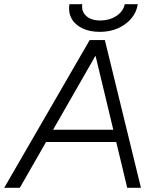

<svg xmlns="http://www.w3.org/2000/svg" viewBox="-52 -890 740 910"><path d="M-32 0 373 -700H443L42 0ZM551 0 383 -700H445L616 0ZM140 -217 150 -275H520L510 -217ZM421 -739Q373 -739 338 -756Q303 -773 287 -802.5Q271 -832 277 -870H338Q333 -836 356.5 -814.5Q380 -793 422 -793Q468 -793 500.5 -815Q533 -837 539 -870H601Q595 -831 569.5 -801.5Q544 -772 506 -755.5Q468 -739 421 -739Z"/></svg>

Font: Figtree Light Light
Style: Italic
Weight: 300
Italic angle: -9.5°
Version: Version 2.000